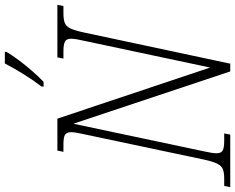

<svg xmlns="http://www.w3.org/2000/svg" viewBox="-126 -862 971 793"><g transform="rotate(-90 359.5 -465.5)"><path d="M-17 0 -12 -25H19Q43 -25 57 -30.5Q71 -36 80 -54Q89 -72 97 -109L202 -606Q206 -623 208 -635.5Q210 -648 210 -657Q210 -677 198.5 -683Q187 -689 160 -689H129L134 -714H266L477 -83L588 -606Q596 -640 596 -657Q596 -677 583.5 -683Q571 -689 546 -689H514L519 -714H736L731 -689H700Q676 -689 661.5 -683.5Q647 -678 638.5 -660Q630 -642 622 -605L493 0H461L245 -648L131 -109Q123 -74 123 -57Q123 -37 135 -31Q147 -25 173 -25H205L200 0ZM398 -771 399 -780Q423 -811 448 -851Q473 -891 494 -931H542L541 -923Q528 -901 507.5 -873.5Q487 -846 463.5 -819Q440 -792 418 -771Z"/></g></svg>

Font: Noto Serif SemiCondensed ExtraLight
Style: Italic
Weight: 200
Width: 4
Italic angle: -12°
Designer: Monotype Design Team
Foundry: Monotype Imaging Inc.
Version: Version 2.013